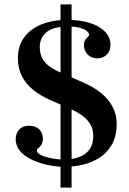

<svg xmlns="http://www.w3.org/2000/svg" viewBox="-20 -752 584 869"><path d="M273 3Q232 3 192.5 -6Q153 -15 120.5 -31Q88 -47 69.5 -70Q51 -93 51 -122Q51 -148 67 -165.5Q83 -183 112 -183Q141 -183 157.5 -166.5Q174 -150 174 -126Q174 -107 167.5 -97Q161 -87 154 -82Q147 -77 147 -70Q147 -59 166 -50Q185 -41 213 -35.5Q241 -30 268 -30Q308 -30 338 -41Q368 -52 385 -75.5Q402 -99 402 -137Q402 -171 385.5 -195Q369 -219 341 -236.5Q313 -254 275 -270L210 -298Q164 -318 130.5 -345Q97 -372 79 -407.5Q61 -443 61 -488Q61 -544 89 -582.5Q117 -621 167.5 -641.5Q218 -662 285 -662Q343 -662 387 -648Q431 -634 455.5 -608.5Q480 -583 480 -549Q480 -521 463 -504.5Q446 -488 420 -488Q393 -488 376.5 -505.5Q360 -523 360 -547Q360 -563 365.5 -571Q371 -579 377 -584Q383 -589 383 -595Q383 -603 373 -611.5Q363 -620 342 -626Q321 -632 286 -632Q223 -632 191.5 -607Q160 -582 160 -539Q160 -506 174 -483.5Q188 -461 211.5 -446Q235 -431 264 -419L347 -383Q400 -361 435.5 -332.5Q471 -304 489.5 -269Q508 -234 508 -193Q508 -135 486 -97Q464 -59 428.5 -37Q393 -15 352 -6Q311 3 273 3ZM254 97V-732H304V97Z"/></svg>

Font: Frank Ruhl Libre SemiBold
Style: Regular
Weight: 600
Designer: Yanek Iontef
Foundry: Fontef
Version: Version 6.003;gftools[0.9.30]